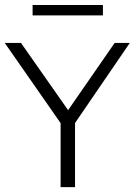

<svg xmlns="http://www.w3.org/2000/svg" viewBox="-30 -772 556 792"><path d="M220 0V-290L233 -245.5L-10.5 -595H56.5L261.5 -302.5H240.5L443 -595H505.5L266.5 -245.5L279.5 -290V0ZM104.5 -708.5V-751.5H394.5V-708.5Z"/></svg>

Font: Encode Sans SC Light
Style: Regular
Weight: 300
Version: Version 3.002